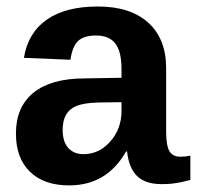

<svg xmlns="http://www.w3.org/2000/svg" viewBox="-20 -558 603 588"><path d="M191.9 9.8Q114.7 9.8 71.8 -32Q28.8 -73.7 28.8 -148.9Q28.8 -230.5 82.3 -273.9Q135.7 -317.4 237.8 -317.9L352.1 -319.8V-347.2Q352.1 -399.4 333.5 -424.3Q314.9 -449.2 273.9 -449.2Q236.3 -449.2 218.8 -432.1Q201.2 -415 195.8 -375L53.2 -380.9Q65.9 -458 123.5 -498Q181.2 -538.1 279.8 -538.1Q379.4 -538.1 434.1 -488.5Q488.8 -439 488.8 -349.1V-155.8Q488.8 -112.3 498.8 -95.2Q508.8 -78.1 532.2 -78.1Q548.3 -78.1 563 -81.1V-6.8Q560.1 -6.3 552.5 -4.4Q544.9 -2.4 542.7 -2Q540.5 -1.5 534.2 0Q527.8 1.5 525.1 1.7Q522.5 2 516.8 2.9Q511.2 3.9 507.3 4.4Q503.4 4.9 497.8 5.1Q492.2 5.4 486.8 5.6Q481.4 5.9 475.1 5.9Q424.8 5.9 399.7 -19Q374.5 -43.9 369.1 -94.2H366.2Q307.1 9.8 191.9 9.8ZM352.1 -217.8V-245.1L280.8 -244.1Q234.9 -242.7 212.9 -232.9Q171.9 -215.8 171.9 -160.2Q171.9 -124 189 -105Q206.1 -85.9 235.8 -85.9Q283.7 -85.9 317.9 -124.8Q352.1 -163.6 352.1 -217.8Z"/></svg>

Font: Libra Sans Modern
Style: Bold
Weight: 700
Foundry: Stefan Peev, Context Ltd
Version: Version 1.000